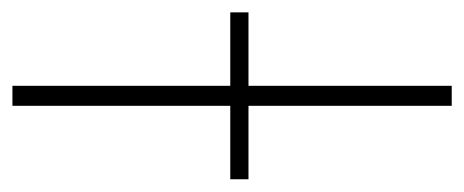

<svg xmlns="http://www.w3.org/2000/svg" viewBox="-277 -508 747 309"><g transform="rotate(90 96.5 -353.5)"><path d="M112.3 -379.9H230.5V-350.6H112.3V0H80.1V-350.6H-38.1V-379.9H80.1V-707H112.3Z"/></g></svg>

Font: Pretendard Thin
Style: Regular
Weight: 100
Designer: Base glyphs from Inter by Rasmus Andersson; Hangeul glyphs from Noto Sans CJK(Source Han Sans) by Jang Soo-young and Kan
Foundry: Kil Hyung-jin
Version: Version 1.309